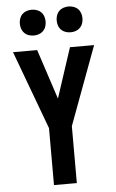

<svg xmlns="http://www.w3.org/2000/svg" viewBox="-62 -997 625 1038"><g transform="rotate(-5 250.0 -477.5)"><path d="M188 0V-309L30 -735H161L231 -522L250 -464L339 -735H470L312 -309V0ZM350 -815Q336 -815 322.5 -819.5Q309 -824 299 -834Q289 -844 284.5 -857.5Q280 -871 280 -885Q280 -899 284.5 -912.5Q289 -926 299 -936Q309 -946 322.5 -950.5Q336 -955 350 -955Q364 -955 377.5 -950.5Q391 -946 401 -936Q411 -926 415.5 -912.5Q420 -899 420 -885Q420 -871 415.5 -857.5Q411 -844 401 -834Q391 -824 377.5 -819.5Q364 -815 350 -815ZM150 -815Q136 -815 122.5 -819.5Q109 -824 99 -834Q89 -844 84.5 -857.5Q80 -871 80 -885Q80 -899 84.5 -912.5Q89 -926 99 -936Q109 -946 122.5 -950.5Q136 -955 150 -955Q164 -955 177.5 -950.5Q191 -946 201 -936Q211 -926 215.5 -912.5Q220 -899 220 -885Q220 -871 215.5 -857.5Q211 -844 201 -834Q191 -824 177.5 -819.5Q164 -815 150 -815Z"/></g></svg>

Font: Iosevka SS18 Extrabold
Style: Regular
Weight: 800
Monospace: yes
Designer: Belleve Invis
Foundry: Belleve Invis
Version: Version 25.1.1; ttfautohint (v1.8.4)